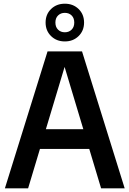

<svg xmlns="http://www.w3.org/2000/svg" viewBox="-20 -1018 700 1038"><path d="M6.5 0 237 -740H423.5L654 0H526.5L321.5 -682H337L132 0ZM144.5 -213 171.5 -319.5H488.5L515 -213ZM330.5 -794Q285.5 -794 256 -823Q226.5 -852 226.5 -896Q226.5 -940.5 256 -969.2Q285.5 -998 330.5 -998Q375.5 -998 405 -969.2Q434.5 -940.5 434.5 -896Q434.5 -852 405 -823Q375.5 -794 330.5 -794ZM330.5 -843.5Q353 -843.5 367.2 -857.8Q381.5 -872 381.5 -896Q381.5 -920.5 367.2 -934.5Q353 -948.5 330.5 -948.5Q308.5 -948.5 294 -934.5Q279.5 -920.5 279.5 -896Q279.5 -872 293.8 -857.8Q308 -843.5 330.5 -843.5Z"/></svg>

Font: Encode Sans SC SemiCondensed SemiBold
Style: Regular
Weight: 600
Width: 4
Designer: Multiple Designers
Foundry: Impallari Type
Version: Version 3.002